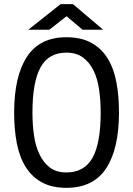

<svg xmlns="http://www.w3.org/2000/svg" viewBox="-20 -891 640 923"><path d="M48 -350Q48 -524 109.5 -618Q171 -712 299 -712Q369 -712 417.5 -686Q466 -660 496 -612.5Q526 -565 539 -498.5Q552 -432 552 -350Q552 -176 490.5 -82Q429 12 299 12Q230 12 182 -14Q134 -40 104 -87.5Q74 -135 61 -201.5Q48 -268 48 -350ZM136 -350Q136 -292 143.5 -240Q151 -188 170 -148.5Q189 -109 220 -85.5Q251 -62 299 -62Q385 -62 424.5 -132Q464 -202 464 -350Q464 -407 456.5 -459.5Q449 -512 430 -551.5Q411 -591 379 -614.5Q347 -638 299 -638Q214 -638 175 -567.5Q136 -497 136 -350ZM271 -871H331L476 -748H377L300 -813L217 -748H116Z"/></svg>

Font: PT Mono
Style: Regular
Weight: 400
Monospace: yes
Designer: A.Korolkova, I.Chaeva
Foundry: ParaType Ltd
Version: Version 1.001W OFL